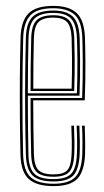

<svg xmlns="http://www.w3.org/2000/svg" viewBox="-20 -626 352 652"><path d="M161.5 6Q104.5 6 77.8 -18Q51 -42 49.5 -101.2Q48 -161.8 47.5 -229.8Q47 -297.8 47.5 -366.4Q48 -435 49.8 -497.5Q51.2 -554 76.5 -580Q101.8 -606 161 -606Q214.2 -606 240.1 -582Q266 -558 268.5 -498.8Q269.5 -472.5 270 -414.9Q270.5 -357.2 267.8 -285.2H92.8Q92.8 -234.5 93.4 -191.2Q94 -148 95 -103.8Q95.8 -64.5 110 -49.1Q124.2 -33.8 161.5 -33.8Q195.5 -33.8 208.5 -47.9Q221.5 -62 223.2 -103.5Q224 -120.8 223.8 -145.9Q223.5 -171 222.2 -199.2H231.2Q232.5 -170 232.8 -145.6Q233 -121.2 232.2 -103Q230.2 -58 214.9 -41.9Q199.5 -25.8 161.5 -25.8Q120 -25.8 103.4 -42.9Q86.8 -60 85.8 -103Q84.8 -141.8 84.2 -193.8Q83.8 -245.8 83.8 -293.2H259Q261.5 -363 261 -417.9Q260.5 -472.8 259.5 -498.8Q257.2 -556.2 232.2 -577.1Q207.2 -598 161 -598Q105.2 -598 82.8 -573.5Q60.2 -549 58.8 -497Q56.2 -403 56.2 -298.2Q56.2 -193.5 58.5 -101.8Q60 -46.2 84.2 -24.1Q108.5 -2 161.5 -2Q213 -2 235 -24Q257 -46 259.5 -101.8Q260.2 -118.5 260.1 -144.8Q260 -171 258.5 -199.2H267.8Q268.8 -173.8 269.1 -147.5Q269.5 -121.2 268.8 -101.2Q266 -42.5 241.9 -18.2Q217.8 6 161.5 6ZM161.5 -9.8Q111.5 -9.8 90.2 -30.5Q69 -51.2 67.8 -102Q66 -165.5 65.5 -234.9Q65 -304.2 65.6 -371.6Q66.2 -439 67.8 -496.2Q69 -548.5 91.1 -569.4Q113.2 -590.2 161 -590.2Q204.8 -590.2 226.5 -570.4Q248.2 -550.5 250.5 -497.8Q251.2 -477 251.9 -424Q252.5 -371 250 -301.2H74.5Q74.5 -244 75 -199.4Q75.5 -154.8 76.5 -102.8Q77.2 -56.2 95.8 -37Q114.2 -17.8 161.5 -17.8Q204.5 -17.8 221.8 -36Q239 -54.2 241.2 -102.5Q242 -120 241.9 -145.1Q241.8 -170.2 240.2 -199.2H249.5Q252.2 -143.8 250.5 -102.2Q248 -49.8 228.5 -29.8Q209 -9.8 161.5 -9.8ZM74.5 -309H241.2Q243.2 -370 242.8 -423Q242.2 -476 241.2 -497.2Q239.2 -545 220.6 -563.6Q202 -582.2 161 -582.2Q117.5 -582.2 97.8 -563.4Q78 -544.5 76.8 -496Q75.8 -459.8 75.2 -410.1Q74.8 -360.5 74.5 -309ZM83.8 -317Q83.8 -358.8 84.2 -403.1Q84.8 -447.5 86 -495.8Q87 -539.5 104 -556.9Q121 -574.2 161 -574.2Q197.8 -574.2 214.1 -557.6Q230.5 -541 232.2 -497Q233 -477.8 233.6 -429.9Q234.2 -382 232 -317ZM93 -325H223.2Q225 -383 224.5 -430.6Q224 -478.2 223.2 -496.8Q221.5 -537 207.2 -551.6Q193 -566.2 161 -566.2Q125 -566.2 110.4 -550.8Q95.8 -535.2 95 -495.5Q94 -455 93.5 -414.5Q93 -374 93 -325Z"/></svg>

Font: Big Shoulders Inline Display Light
Style: Regular
Weight: 300
Designer: Patric King
Foundry: XO Type Co
Version: Version 1.000